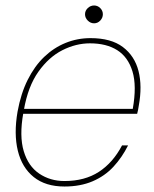

<svg xmlns="http://www.w3.org/2000/svg" viewBox="-20 -668 560 700"><path d="M215 12Q146 12 103 -22.5Q60 -57 45 -118.5Q30 -180 44 -261Q56 -327 81 -377Q106 -427 141 -460.5Q176 -494 219 -511.5Q262 -529 310 -529Q385 -529 428 -496.5Q471 -464 485 -409Q499 -354 486 -283Q485 -274 483.5 -268Q482 -262 480 -253H54L57 -271H464Q479 -355 463 -407.5Q447 -460 407.5 -485Q368 -510 308 -510Q257 -510 207.5 -485Q158 -460 120 -406.5Q82 -353 67 -267L65 -256Q50 -172 66.5 -117Q83 -62 123 -35Q163 -8 215 -8Q289 -8 340.5 -41.5Q392 -75 425 -138H447Q425 -94 393.5 -60Q362 -26 317.5 -7Q273 12 215 12ZM323 -583Q310 -583 300 -593Q290 -603 290 -616Q290 -629 300 -638.5Q310 -648 323 -648Q336 -648 345.5 -638.5Q355 -629 355 -616Q355 -603 345.5 -593Q336 -583 323 -583Z"/></svg>

Font: DM Sans 11pt Thin
Style: Italic
Weight: 250
Italic angle: -10°
Version: Version 4.004;gftools[0.9.30]